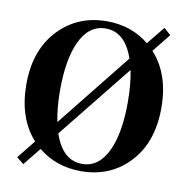

<svg xmlns="http://www.w3.org/2000/svg" viewBox="-88 -871 972 993"><g transform="rotate(10 397.5 -374.5)"><path d="M250 -152Q295 -18 398 -18Q486 -18 533 -119Q576 -212 576 -374Q576 -467 561 -540ZM545 -597Q500 -729 398 -729Q309 -729 263 -628Q220 -535 220 -374Q220 -283 235 -209ZM655 -657Q752 -552 752 -374Q752 -187 646 -80Q548 20 398 20Q268 20 174 -57L99 36L62 6L139 -90Q43 -197 43 -374Q43 -559 150 -667Q249 -767 398 -767Q527 -767 620 -691L696 -785L732 -753Z"/></g></svg>

Font: Source Han Serif CN Heavy
Style: Regular
Weight: 900
Designer: Ryoko NISHIZUKA  (kana & ideographs); Frank Grießhammer (Latin, Greek & Cyrillic); Wenlong ZHANG  (bopomofo); Sandoll Co
Foundry: Adobe Systems Incorporated
Version: Version 1.000;PS 1;hotconv 16.6.53;makeotf.lib2.5.65590